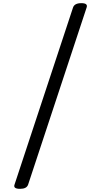

<svg xmlns="http://www.w3.org/2000/svg" viewBox="-20 -1118 570 1215"><path d="M107 77Q62 77 72 50L442 -1070Q451 -1098 495 -1098Q538 -1098 528 -1070L158 50Q149 77 107 77Z"/></svg>

Font: Playwrite CO
Style: Regular
Weight: 400
Designer: Veronika Burian, José Scaglione
Foundry: TypeTogether
Version: Version 1.000